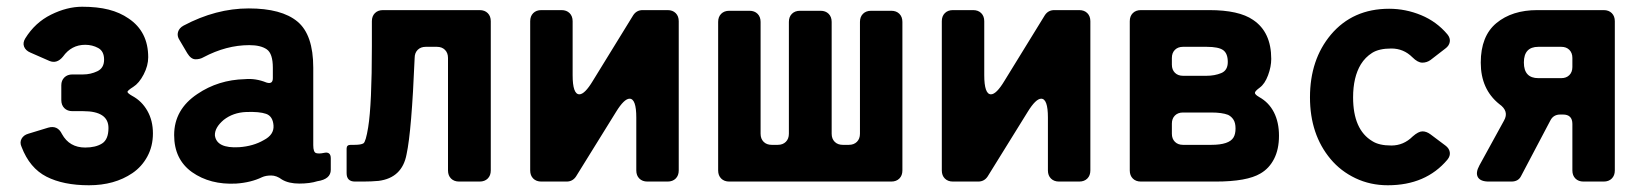

<svg xmlns="http://www.w3.org/2000/svg" viewBox="-20 -539 4873 570"><path d="M302 -159Q302 -209 227 -209H195Q180 -209 171 -218Q162 -227 162 -242V-286Q162 -300 171 -309Q180 -318 195 -318H227Q249 -318 269 -327.5Q289 -337 289 -362Q289 -387 271.5 -396.5Q254 -406 233 -406Q192 -406 167 -371Q149 -349 127 -358L70 -383Q56 -389 51.5 -400.5Q47 -412 55 -425Q84 -472 131.5 -495.5Q179 -519 224 -519Q269 -519 302.5 -510.5Q336 -502 362 -484Q420 -445 420 -369Q420 -344 406.5 -318Q393 -292 375.5 -281Q358 -270 358.5 -266Q359 -262 373 -254Q401 -239 417.5 -210Q434 -181 434 -143Q434 -105 417.5 -74.5Q401 -44 373 -25Q320 11 244 11Q168 11 118 -14.5Q68 -40 44 -103Q38 -116 44 -127Q50 -138 64 -142L123 -160Q151 -168 164 -141Q186 -101 233 -101Q264 -101 283 -113Q302 -125 302 -159Z M681 6Q604 10 550 -28Q497 -66 497 -138Q497 -214 566 -260Q628 -302 707 -304Q739 -307 771 -294Q790 -288 790 -307V-338Q790 -380 772 -392.5Q754 -405 720 -405Q652 -405 584 -369Q574 -363 560.5 -363Q547 -363 536 -381L513 -420Q505 -432 508.5 -444Q512 -456 525 -463Q621 -514 718.5 -514Q816 -514 863 -475Q910 -436 910 -338V-108Q910 -87 918.5 -84.5Q927 -82 941 -85Q962 -90 962 -69V-35Q962 -7 922 -1Q900 6 868.5 6Q837 6 817 -6Q801 -18 785 -18Q769 -18 758 -13Q725 3 681 6ZM618 -137Q623 -98 690 -102Q732 -105 763 -123Q794 -139 792 -166.5Q790 -194 770 -201Q750 -208 711 -206.5Q672 -205 644 -183Q617 -160 618 -137Z M1009 -25V-98Q1009 -109 1021 -109H1032Q1052 -109 1059 -113.5Q1066 -118 1073 -161Q1084 -229 1084 -402V-476Q1084 -491 1093 -500Q1102 -509 1117 -509H1404Q1419 -509 1428 -500Q1437 -491 1437 -476V-33Q1437 -18 1428 -9Q1419 0 1404 0H1343Q1328 0 1319 -9Q1310 -18 1310 -33V-367Q1310 -382 1301 -391Q1292 -400 1277 -400H1244Q1229 -400 1220 -391Q1211 -382 1211 -367Q1202 -150 1187 -81Q1174 -11 1104 -2Q1082 0 1058 0H1034Q1009 0 1009 -25Z M1554 -33V-476Q1554 -491 1563 -500Q1572 -509 1587 -509H1647Q1662 -509 1671 -500Q1680 -491 1680 -476V-316Q1680 -259 1700 -259Q1716 -259 1740 -299L1860 -494Q1870 -509 1888 -509H1962Q1977 -509 1986 -500Q1995 -491 1995 -476V-33Q1995 -18 1986 -9Q1977 0 1962 0H1902Q1887 0 1878 -9Q1869 -18 1869 -33V-190Q1869 -246 1849 -246Q1833 -246 1809 -207L1690 -15Q1680 0 1662 0H1587Q1572 0 1563 -9Q1554 -18 1554 -33Z M2112 -33V-474Q2112 -489 2121 -498Q2130 -507 2145 -507H2205Q2220 -507 2229 -498Q2238 -489 2238 -474V-142Q2238 -127 2247 -118Q2256 -109 2271 -109H2289Q2304 -109 2313 -118Q2322 -127 2322 -142V-474Q2322 -489 2331 -498Q2340 -507 2355 -507H2416Q2431 -507 2440 -498Q2449 -489 2449 -474V-142Q2449 -127 2458 -118Q2467 -109 2482 -109H2500Q2515 -109 2524 -118Q2533 -127 2533 -142V-474Q2533 -489 2542 -498Q2551 -507 2566 -507H2626Q2641 -507 2650 -498Q2659 -489 2659 -474V-33Q2659 -18 2650 -9Q2641 0 2626 0H2145Q2130 0 2121 -9Q2112 -18 2112 -33Z M2776 -33V-476Q2776 -491 2785 -500Q2794 -509 2809 -509H2869Q2884 -509 2893 -500Q2902 -491 2902 -476V-316Q2902 -259 2922 -259Q2938 -259 2962 -299L3082 -494Q3092 -509 3110 -509H3184Q3199 -509 3208 -500Q3217 -491 3217 -476V-33Q3217 -18 3208 -9Q3199 0 3184 0H3124Q3109 0 3100 -9Q3091 -18 3091 -33V-190Q3091 -246 3071 -246Q3055 -246 3031 -207L2912 -15Q2902 0 2884 0H2809Q2794 0 2785 -9Q2776 -18 2776 -33Z M3334 -33V-476Q3334 -491 3343 -500Q3352 -509 3367 -509H3570Q3658 -509 3700 -480Q3754 -444 3754 -364Q3754 -341 3744.5 -315.5Q3735 -290 3720 -279Q3705 -268 3705.5 -263Q3706 -258 3718 -251Q3747 -235 3762 -205.5Q3777 -176 3777 -136Q3777 -96 3762.5 -67.5Q3748 -39 3722 -24Q3682 0 3589 0H3367Q3352 0 3343 -9Q3334 -18 3334 -33ZM3492 -314H3562Q3586 -314 3605.5 -322Q3625 -330 3625 -355Q3625 -380 3611.5 -390Q3598 -400 3562 -400H3492Q3477 -400 3468 -391Q3459 -382 3459 -367V-347Q3459 -332 3468 -323Q3477 -314 3492 -314ZM3492 -109H3576Q3629 -109 3642 -131Q3648 -141 3648 -157.5Q3648 -174 3642 -183.5Q3636 -193 3626 -198Q3608 -205 3576 -205H3492Q3477 -205 3468 -196Q3459 -187 3459 -172V-142Q3459 -127 3468 -118Q3477 -109 3492 -109Z M4277 -65Q4213 11 4100 11Q4048 11 4004 -10Q3960 -31 3930 -67Q3869 -140 3869 -250Q3869 -362 3931 -436Q3996 -513 4104 -513Q4153 -513 4199 -494Q4245 -475 4277 -437Q4286 -426 4284 -414.5Q4282 -403 4271 -395L4227 -361Q4216 -353 4202.5 -353Q4189 -353 4173 -369Q4147 -395 4110.5 -395Q4074 -395 4053.5 -382Q4033 -369 4020 -348Q3997 -310 3997 -250Q3997 -154 4054 -120Q4074 -107 4110.5 -107Q4147 -107 4174 -134Q4191 -149 4203 -149Q4215 -149 4227 -140L4271 -107Q4282 -99 4284 -87.5Q4286 -76 4277 -65Z M4372 -48 4445 -181Q4461 -209 4431 -230Q4376 -274 4376 -353Q4376 -432 4422.5 -470.5Q4469 -509 4544 -509H4741Q4756 -509 4765 -500Q4774 -491 4774 -476V-33Q4774 -18 4765 -9Q4756 0 4741 0H4681Q4666 0 4657 -9Q4648 -18 4648 -33V-171Q4648 -199 4620 -199H4612Q4592 -199 4583 -182L4496 -17Q4488 0 4467 0H4400Q4375 0 4367.5 -13Q4360 -26 4372 -48ZM4547 -307H4615Q4630 -307 4639 -316Q4648 -325 4648 -340V-367Q4648 -382 4639 -391Q4630 -400 4615 -400H4547Q4504 -400 4504 -353.5Q4504 -307 4547 -307Z"/></svg>

Font: Tsunagi Gothic Black
Style: Regular
Weight: 900
Designer: Yoshimichi Ohira
Foundry: Positype
Version: Version 1.001